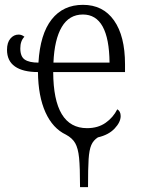

<svg xmlns="http://www.w3.org/2000/svg" viewBox="-20 -564 584 794"><path d="M253 -7Q198 -33 168 -99.5Q138 -166 137 -266Q75 -266 42 -289Q9 -312 9 -358Q9 -388 23 -404.5Q37 -421 57 -421Q70 -421 81 -412Q64 -395 64 -364Q64 -330 82.5 -317.5Q101 -305 139 -305Q146 -423 193.5 -483.5Q241 -544 323 -544Q406 -544 451.5 -479.5Q497 -415 497 -298V-266H200Q201 -34 340 -34Q385 -34 416.5 -56Q448 -78 465 -112Q479 -104 479 -84Q479 -59 454 -32.5Q429 -6 385 4Q366 16 357.5 36Q349 56 346.5 93.5Q344 131 344 210H311Q311 128 307 88.5Q303 49 291 28Q279 7 253 -7ZM433 -305Q431 -504 323 -504Q266 -504 235.5 -452.5Q205 -401 201 -305Z"/></svg>

Font: Noto Serif NarrowLight
Style: Regular
Weight: 300
Width: 4
Designer: Monotype Design Team
Foundry: Monotype Imaging Inc.
Version: Version 1.001